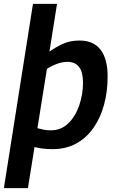

<svg xmlns="http://www.w3.org/2000/svg" viewBox="-42 -760 596 990"><path d="M-22 210 128 -740H252L213 -494Q247 -518 283.5 -534.5Q320 -551 369 -551Q440 -551 476.5 -503.5Q513 -456 513 -366Q513 -288 494.5 -220Q476 -152 440 -100.5Q404 -49 351 -20Q298 9 229 9Q201 9 177.5 6Q154 3 136 -2L102 210ZM220 -88Q273 -88 310 -124Q347 -160 366.5 -216.5Q386 -273 386 -334Q386 -441 306 -441Q280 -441 252.5 -431Q225 -421 200 -405L151 -99Q165 -95 182.5 -91.5Q200 -88 220 -88Z"/></svg>

Font: Georama SemiBold
Style: Italic
Weight: 600
Italic angle: -9°
Designer: Jean-Baptiste Levee
Foundry: Production Type
Version: Version 1.000